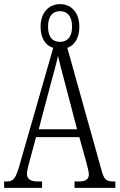

<svg xmlns="http://www.w3.org/2000/svg" viewBox="-20 -907 577 927"><path d="M0 0H183V-31H161C125 -31 110 -45 110 -68C110 -84 119 -116 125 -137L154 -245H363L396 -126C402 -103 409 -77 409 -66C409 -43 396 -31 361 -31H340V0H537V-31H527C496 -31 484 -39 473 -75L305 -676C339 -688 363 -722 363 -778C363 -849 322 -887 270 -887C218 -887 176 -849 176 -778C176 -721 201 -686 237 -676L75 -112C56 -45 45 -31 14 -31H0ZM270 -705C236 -705 212 -724 212 -778C212 -833 237 -853 270 -853C301 -853 328 -833 328 -778C328 -724 301 -705 270 -705ZM167 -283 223 -495C237 -548 253 -602 260 -637C268 -601 282 -550 300 -482L352 -283Z"/></svg>

Font: Noto Serif Lao ExtraCondensed Light
Style: Regular
Weight: 300
Width: 2
Designer: Monotype Design Team
Foundry: Monotype Imaging Inc.
Version: Version 2.003